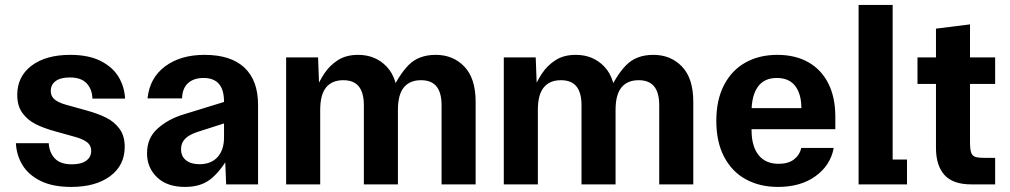

<svg xmlns="http://www.w3.org/2000/svg" viewBox="-20 -726 3975 756"><path d="M47.9 -352.2Q47.9 -424.9 104.3 -467.5Q160.7 -510 256.9 -510Q329 -510 376.6 -485.8Q424.1 -461.6 447.1 -422.9Q470.2 -384.2 472.5 -337.8H343.9Q342.9 -374.5 321.3 -397.7Q299.7 -421 254.9 -421Q218.4 -421 199.1 -406.8Q179.9 -392.5 179.9 -368Q179.9 -346.4 195.5 -334Q211.2 -321.5 240.2 -313.5L319.9 -291.3Q366.3 -278.6 398.5 -262.4Q430.7 -246.3 450.9 -218.4Q471.1 -190.6 471.1 -147.8Q471.1 -75.1 413.9 -32.5Q356.7 10 260.5 10Q187 10 139.3 -13.9Q91.6 -37.7 68.2 -76.6Q44.9 -115.4 42.6 -162.2H171.9Q173.9 -126.2 195.4 -102.6Q217 -79 263.2 -79Q299.7 -79 319.4 -93.2Q339.1 -107.5 339.1 -132Q339.1 -153.6 323 -165.9Q306.8 -178.2 277.5 -186.5L197.9 -208.7Q151.4 -221.4 119.7 -237.6Q88 -253.7 67.9 -281.6Q47.9 -309.4 47.9 -352.2Z M558.9 -122.4Q558.9 -182.5 600.4 -219.6Q641.9 -256.8 700.6 -274.8L900.1 -336.3V-252.2L757 -206.3Q724.8 -195.6 708.8 -179.5Q692.9 -163.4 692.9 -138.5Q692.9 -110.6 712.3 -95Q731.8 -79.4 765.3 -79.4Q811.2 -79.4 836.6 -107.5Q862.1 -135.6 862.1 -184.8V-325Q862.1 -372.5 842 -395.7Q821.9 -419 781.5 -419Q743 -419 720.5 -398.7Q697.9 -378.4 696.9 -338.5H560.9Q569.2 -419.3 630 -464.6Q690.7 -510 785.5 -510Q889 -510 942.6 -459.6Q996.1 -409.3 996.1 -313.1V0H870.5L865.5 -120L879.5 -107Q845.2 -48.3 807.3 -19.2Q769.5 10 708.5 10Q637.8 10 598.4 -27.8Q558.9 -65.7 558.9 -122.4Z M1106.7 -500H1232.4L1237.4 -366.5L1215.8 -357.5Q1236.1 -404.9 1256.9 -436.4Q1277.7 -467.9 1310.2 -489Q1342.7 -510 1390 -510Q1458.4 -510 1502.6 -463.6Q1546.8 -417.3 1546.8 -325.2V0H1412.7V-311.5Q1412.7 -361 1392.8 -385.6Q1372.9 -410.2 1331.7 -410.2Q1287.3 -410.2 1264 -381.7Q1240.8 -353.1 1240.8 -293.2V0H1106.7ZM1637.7 -410.2Q1593.3 -410.2 1570 -381.7Q1546.8 -353.1 1546.8 -293.2L1517.7 -357.5Q1548.7 -428.5 1588.3 -469.3Q1628 -510 1695.7 -510Q1764.4 -510 1808.6 -463.6Q1852.8 -417.3 1852.8 -325.2V0H1718.7V-311.5Q1718.7 -361 1698.8 -385.6Q1678.9 -410.2 1637.7 -410.2Z M1963.7 -500H2089.4L2094.4 -366.5L2072.8 -357.5Q2093.1 -404.9 2113.9 -436.4Q2134.7 -467.9 2167.2 -489Q2199.7 -510 2247 -510Q2315.4 -510 2359.6 -463.6Q2403.8 -417.3 2403.8 -325.2V0H2269.7V-311.5Q2269.7 -361 2249.8 -385.6Q2229.9 -410.2 2188.7 -410.2Q2144.3 -410.2 2121 -381.7Q2097.8 -353.1 2097.8 -293.2V0H1963.7ZM2494.7 -410.2Q2450.3 -410.2 2427 -381.7Q2403.8 -353.1 2403.8 -293.2L2374.7 -357.5Q2405.7 -428.5 2445.3 -469.3Q2485 -510 2552.7 -510Q2621.4 -510 2665.6 -463.6Q2709.8 -417.3 2709.8 -325.2V0H2575.7V-311.5Q2575.7 -361 2555.8 -385.6Q2535.9 -410.2 2494.7 -410.2Z M2800.5 -250Q2800.5 -333 2831.1 -391.5Q2861.6 -450 2915.7 -480Q2969.8 -510 3040.8 -510Q3111.6 -510 3162.8 -481Q3214 -452 3241.6 -397.3Q3269.1 -342.6 3269.1 -266.5V-217.2H2880.6V-300.2H3135.4Q3135.4 -355.9 3111.1 -387.5Q3086.9 -419 3038.8 -419Q2988.7 -419 2964 -384.1Q2939.3 -349.3 2939.3 -286.9V-213.1Q2939.3 -150.7 2966.5 -115.9Q2993.7 -81 3046.2 -81Q3084.1 -81 3106.5 -98.5Q3128.9 -115.9 3134.9 -143.5H3262.8Q3250.1 -75.1 3191.5 -32.6Q3133 10 3043.5 10Q2971.4 10 2916.7 -20Q2861.9 -50 2831.2 -108.5Q2800.5 -167 2800.5 -250Z M3360.7 -706.5H3494.8V-97.8H3551.3V0H3360.7Z M3665.4 -144V-613.2L3799.4 -630V-168Q3799.4 -139.4 3803.6 -126.2Q3807.7 -113 3819 -108.8Q3830.3 -104.5 3854.8 -104.5H3898.4V0H3804.4Q3732.4 0 3698.9 -37Q3665.4 -74 3665.4 -144ZM3592.6 -500H3898.4V-395.5H3592.6Z"/></svg>

Font: TASA Orbiter VF Text
Style: Regular
Weight: 400
Designer: Weizhong Zhang
Foundry: 本地遙控
Version: Version 1.001;Glyphs 3.2 (3192)